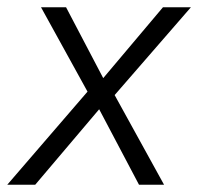

<svg xmlns="http://www.w3.org/2000/svg" viewBox="-35 -509 546 529"><path d="M-15 0 216 -268 218 -235 78 -489H147L254 -285H242L414 -489H491L273 -238L271 -265L417 0H348L234 -216H245L62 0Z"/></svg>

Font: Nunito Sans 10pt SemiCondensed Light
Style: Italic
Weight: 300
Width: 4
Italic angle: -9°
Designer: Vernon Adams
Foundry: Vernon Adams
Version: Version 3.101;gftools[0.9.27]